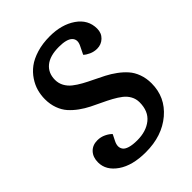

<svg xmlns="http://www.w3.org/2000/svg" viewBox="-211 -817 933 933"><g transform="rotate(-45 255.5 -350.5)"><path d="M490.2 -203.1Q490.2 -108.4 418 -47.1Q345.7 14.2 233.9 14.2Q142.1 14.2 88.1 -23.2Q34.2 -60.5 34.2 -115.2Q34.2 -150.9 54.4 -172.4Q74.7 -193.8 107.9 -193.8Q130.9 -193.8 151.1 -184.1Q171.4 -174.3 182.1 -162.1L166 -129.9Q158.7 -115.2 158.4 -102.5Q158.2 -89.8 165.8 -79.1Q173.3 -68.4 193.6 -62.3Q213.9 -56.2 245.1 -56.2Q306.6 -56.2 345.2 -87.2Q383.8 -118.2 383.8 -179.2Q383.8 -202.6 373 -222.2Q362.3 -241.7 344 -255.9Q325.7 -270 302 -283Q278.3 -295.9 252.4 -307.9Q226.6 -319.8 200.4 -333Q174.3 -346.2 150.6 -363.3Q127 -380.4 108.6 -400.9Q90.3 -421.4 79.6 -450.7Q68.8 -480 68.8 -515.1Q68.8 -543 76.2 -570.1Q83.5 -597.2 101.1 -623.8Q118.7 -650.4 144.8 -670.2Q170.9 -689.9 211.4 -702.4Q252 -714.8 301.8 -714.8Q382.8 -714.8 437 -677.5Q491.2 -640.1 491.2 -578.1Q491.2 -547.4 470.9 -528.1Q450.7 -508.8 421.9 -508.8Q401.4 -508.8 382.6 -517.1Q363.8 -525.4 353 -536.1L373 -577.1Q388.7 -608.4 369.6 -627.7Q350.6 -647 296.9 -647Q234.4 -647 202.1 -620.1Q169.9 -593.3 169.9 -546.9Q169.9 -522.9 180.9 -502.9Q191.9 -482.9 210.4 -468.3Q229 -453.6 252.9 -440.4Q276.9 -427.2 303.5 -414.6Q330.1 -401.9 356.7 -388.2Q383.3 -374.5 407.2 -356.9Q431.2 -339.4 449.7 -318.6Q468.3 -297.9 479.2 -268.1Q490.2 -238.3 490.2 -203.1Z"/></g></svg>

Font: Literata Book SemiBold
Style: Italic
Weight: 600
Italic angle: -3°
Designer: Latin by Veronika Burian and Jose Scaglione. Greek by Irene Vlachou. Cyrillic by Vera Evstafieva
Foundry: TypeTogether
Version: Version 1.003;PS 001.003;hotconv 1.0.88;makeotf.lib2.5.64775